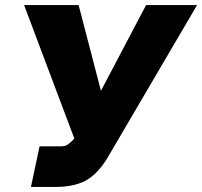

<svg xmlns="http://www.w3.org/2000/svg" viewBox="-20 -730 797 757"><path d="M102 7 136 -153H221Q237 -153 247 -160Q257 -167 267 -177L273 -184L75 -710H290L378 -372L556 -710H757L401 -103Q361 -40 315 -16.5Q269 7 199 7Z"/></svg>

Font: Raleway Black
Style: Italic
Weight: 900
Italic angle: -12°
Designer: Matt McInerney, Pablo Impallari, Rodrigo Fuenzalida
Foundry: Matt McInerney, Pablo Impallari, Rodrigo Fuenzalida
Version: Version 4.101;RELEASE